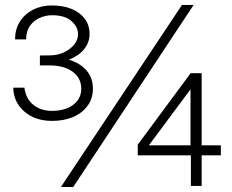

<svg xmlns="http://www.w3.org/2000/svg" viewBox="-20 -751 936 775"><path d="M41 -592Q40.5 -632.5 60 -663.5Q79.5 -694.5 113.2 -711.8Q147 -729 189.5 -729Q235 -729 269 -715Q303 -701 322.2 -675.2Q341.5 -649.5 341.5 -614Q341.5 -580 320 -553Q298.5 -526 258 -510Q303 -496.5 329 -466.8Q355 -437 355 -393.5Q355 -353 333.2 -323.5Q311.5 -294 274 -278.2Q236.5 -262.5 187 -263Q120.5 -264 77.8 -301.2Q35 -338.5 33.5 -397H78.5Q84 -353 114.2 -328.2Q144.5 -303.5 189.5 -303.5Q243 -303.5 275.5 -328Q308 -352.5 308 -392.5Q308 -435.5 273.8 -461Q239.5 -486.5 181.5 -487H141V-527L180.5 -527.5Q212 -527.5 237.8 -539.5Q263.5 -551.5 279.2 -570.8Q295 -590 295 -613Q295 -642.5 268.5 -666Q242 -689.5 190 -689.5Q165 -689.5 140.8 -679Q116.5 -668.5 101 -647Q85.5 -625.5 85.5 -592ZM761.5 -731 275.5 4 226 3.5 714.5 -731ZM749.5 -455.5H794V-164.5H871.5V-124H794V-0.5H750.5V-124H536V-167ZM581 -164.5H749V-390.5Z"/></svg>

Font: Public Sans Thin ExtraLight
Style: Regular
Weight: 250
Version: Version 1.007